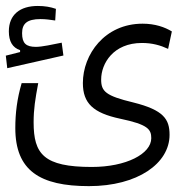

<svg xmlns="http://www.w3.org/2000/svg" viewBox="-29 -467 635 651"><path d="M272.5 164.1C438 164.1 545.9 86.9 545.9 -9.8C545.9 -62.5 526.4 -93.8 422.9 -119.6C329.1 -142.1 314 -157.2 314 -197.3C314 -252 355.5 -321.3 452.1 -321.3C487.3 -321.3 514.6 -313.5 541 -301.3L553.7 -360.4C529.8 -375 496.6 -386.7 454.6 -386.7C325.7 -386.7 252 -282.2 252 -185.5C252 -116.7 287.1 -84 378.4 -64.5C472.2 -44.9 483.9 -28.8 483.9 1.5C483.9 54.7 398.9 99.1 282.2 99.1C119.1 99.1 85 55.2 85 -52.2C85 -96.7 90.3 -130.4 100.6 -185.1H44.4C28.8 -131.8 22.9 -83 22.9 -32.7C22.9 111.3 106 164.1 272.5 164.1ZM-4.4 -235.8 186 -278.8 180.2 -322.3C149.9 -316.4 114.3 -308.1 92.8 -308.1C59.6 -308.1 45.9 -319.8 45.9 -354.5C45.9 -386.2 62 -402.3 108.4 -402.3C126 -402.3 141.6 -399.9 158.2 -397.5L160.6 -437C142.1 -443.4 123 -446.8 99.1 -446.8C38.6 -446.8 1 -417 1 -360.8C1 -326.7 13.2 -305.7 39.1 -296.9V-290.5L-9.3 -278.3Z"/></svg>

Font: Cascadia Code PL Light
Style: Regular
Weight: 300
Monospace: yes
Designer: Aaron Bell
Foundry: Saja Typeworks
Version: Version 2404.023